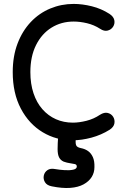

<svg xmlns="http://www.w3.org/2000/svg" viewBox="-20 -708 640 980"><path d="M540 -46Q561 -60 564 -78.5Q567 -97 557.5 -112Q548 -127 530 -131.5Q512 -136 490 -122Q459 -101 421.5 -91.5Q384 -82 352 -82Q305 -82 265.5 -99.5Q226 -117 196.5 -150.5Q167 -184 151 -232Q135 -280 135 -340Q135 -420 164 -478Q193 -536 243 -567Q293 -598 356 -598Q388 -598 424 -589.5Q460 -581 491 -561Q512 -547 530 -552Q548 -557 557.5 -572Q567 -587 563.5 -605Q560 -623 539 -637Q497 -664 448.5 -676Q400 -688 356 -688Q293 -688 236.5 -664.5Q180 -641 137 -595.5Q94 -550 69.5 -485.5Q45 -421 45 -340Q45 -232 86.5 -153.5Q128 -75 198 -33Q268 9 352 8Q397 8 447 -5.5Q497 -19 540 -46ZM367 -11Q369 -37 356.5 -50Q344 -63 326 -63.5Q308 -64 293.5 -52Q279 -40 277 -15Q274 26 274 53Q274 80 281.5 95Q289 110 305 117Q322 123 337 125Q352 127 362 129.5Q372 132 372 142Q372 154 354 158Q336 162 310.5 160.5Q285 159 262 155Q237 150 222 160.5Q207 171 203.5 188.5Q200 206 209.5 222Q219 238 244 243Q298 254 338.5 251Q379 248 406.5 233Q434 218 448 195.5Q462 173 462 145Q463 114 454 94Q445 74 429.5 63Q414 52 393 48Q383 46 377 42.5Q371 39 368.5 33Q366 27 366 16Q366 5 367 -11Z"/></svg>

Font: Tilt Neon
Style: Regular
Weight: 400
Designer: Andy Clymer
Foundry: Andy Clymer
Version: Version 1.000